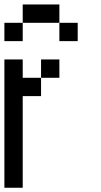

<svg xmlns="http://www.w3.org/2000/svg" viewBox="-20 -937 457 873"><path d="M0 -83.3V-666.7H83.3V-583.3H166.7V-500H83.3V-83.3ZM83.3 -916.7H250V-833.3H83.3ZM0 -750V-833.3H83.3V-750ZM166.7 -583.3V-666.7H250V-583.3ZM250 -833.3H333.3V-750H250Z"/></svg>

Font: Galmuri11 Condensed
Style: Regular
Weight: 400
Width: 3
Designer: Lee Minseo (quiple)
Version: Version 2.399;hotconv 1.1.1;makeotfexe 2.6.0 DEVELOPMENT